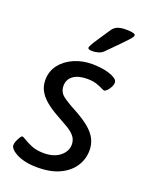

<svg xmlns="http://www.w3.org/2000/svg" viewBox="-139 -806 692 886"><g transform="rotate(20 206.5 -363.0)"><path d="M233 -529Q251 -529 273 -526.5Q295 -524 314.5 -518Q334 -512 346.5 -503.5Q359 -495 359 -483Q359 -474 353 -462Q347 -450 338.5 -441.5Q330 -433 325 -433Q319 -433 311 -438Q299 -444 280.5 -450.5Q262 -457 234 -457Q190 -457 165.5 -439Q141 -421 141 -390Q141 -359 164.5 -341Q188 -323 232 -300Q276 -276 303.5 -253Q331 -230 343.5 -205Q356 -180 356 -150Q356 -108 333.5 -72.5Q311 -37 266.5 -15.5Q222 6 157 6Q121 6 95 0Q69 -6 51.5 -15.5Q34 -25 25.5 -35Q17 -45 17 -53Q17 -62 22 -74Q27 -86 33 -95.5Q39 -105 43 -105Q45 -105 49 -103Q53 -101 58 -98Q72 -89 98 -77.5Q124 -66 161 -66Q211 -66 240.5 -90Q270 -114 270 -147Q270 -172 254.5 -189.5Q239 -207 214.5 -220.5Q190 -234 164 -249Q126 -270 101.5 -291Q77 -312 65 -335Q53 -358 53 -386Q53 -429 77.5 -461Q102 -493 143 -511Q184 -529 233 -529ZM323 -732Q370 -732 370 -720Q370 -716 366.5 -710.5Q363 -705 352.5 -693.5Q342 -682 321 -660.5Q300 -639 264 -603Q255 -594 240.5 -589.5Q226 -585 211 -585Q200 -585 194.5 -587.5Q189 -590 189 -594Q189 -598 194.5 -608.5Q200 -619 215 -641.5Q230 -664 258 -706Q268 -720 283.5 -726Q299 -732 323 -732Z"/></g></svg>

Font: Asap VF Beta
Style: Italic
Weight: 400
Italic angle: -6°
Designer: Pablo Cosgaya
Foundry: Pablo Cosgaya
Version: Version 1.007